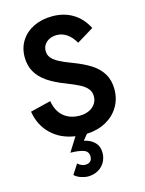

<svg xmlns="http://www.w3.org/2000/svg" viewBox="-140 -794 857 1137"><g transform="rotate(-15 288.0 -226.0)"><path d="M173 228 212 168Q221.5 177 233.5 182.5Q245.5 188 257.5 188Q277 188 288.2 177.8Q299.5 167.5 299.5 148Q299.5 116.5 269.8 106.5Q240 96.5 190 96L244.5 9.5Q155.5 -3.5 98.5 -58.8Q41.5 -114 28 -199L154 -230Q164.5 -167 203.2 -134.2Q242 -101.5 301.5 -101.5Q332.5 -101.5 357.2 -112.5Q382 -123.5 396.5 -144Q411 -164.5 411 -191.5Q411 -217.5 396 -236.5Q381 -255.5 352.5 -270.8Q324 -286 274 -305.5Q205.5 -331.5 162.2 -361.2Q119 -391 97 -429.8Q75 -468.5 75 -521Q75 -576.5 102.5 -620Q130 -663.5 180 -688Q230 -712.5 295 -712.5Q365.5 -712.5 419.8 -680Q474 -647.5 506.5 -584L403.5 -521Q382 -558.5 353.8 -578.2Q325.5 -598 291 -598Q266.5 -598 246.8 -588.5Q227 -579 215.8 -562Q204.5 -545 204.5 -523.5Q204.5 -500 218 -482.5Q231.5 -465 260.8 -449Q290 -433 341.5 -414Q409 -388.5 452 -359.8Q495 -331 517.2 -292Q539.5 -253 539.5 -199.5Q539.5 -140.5 511.2 -93.2Q483 -46 432 -18Q381 10 314 13L285.5 48Q325.5 56.5 349.8 80.8Q374 105 374 144.5Q374 177 358.8 203.2Q343.5 229.5 316.5 244.2Q289.5 259 256 259Q237 259 213.2 251.2Q189.5 243.5 173 228Z"/></g></svg>

Font: HK Grotesk
Style: Bold
Weight: 700
Designer: Alfredo Marco Pradil
Foundry: Hanken Design Co.
Version: Version 3.001